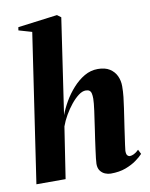

<svg xmlns="http://www.w3.org/2000/svg" viewBox="-91 -883 752 962"><g transform="rotate(-10 285.0 -402.5)"><path d="M394 12Q380 12 365.5 6Q351 0 341.2 -13.2Q331.5 -26.5 331.5 -48.5Q331.5 -57.5 333.8 -77Q336 -96.5 339.5 -121.5Q343 -146.5 346.5 -172.2Q350 -198 353.5 -219.5Q357 -245 360.5 -268.5Q364 -292 366.8 -312.2Q369.5 -332.5 371 -348.2Q372.5 -364 372.5 -373Q372.5 -388.5 370.2 -399Q368 -409.5 361.2 -414.8Q354.5 -420 342 -420Q324.5 -420 305 -405.2Q285.5 -390.5 266.5 -367Q247.5 -343.5 231.5 -315.8Q215.5 -288 206 -261L166 0H17.5L129.5 -755.5L62.5 -775L65 -791L266 -817L285.5 -802.5L214 -317Q226 -349.5 246 -384Q266 -418.5 292.8 -448.2Q319.5 -478 351.5 -496.8Q383.5 -515.5 420 -515.5Q457 -515.5 480.2 -500.8Q503.5 -486 514.8 -462Q526 -438 526 -409.5Q526 -382.5 523 -355.2Q520 -328 515.8 -300.2Q511.5 -272.5 507.5 -244Q504.5 -224 501.2 -202Q498 -180 495 -158.2Q492 -136.5 489.2 -118Q486.5 -99.5 485.5 -87.5Q485.5 -70 491 -64Q496.5 -58 504 -58Q512.5 -58 524.2 -63.5Q536 -69 549 -82L560.5 -59Q548 -45 525.5 -28.8Q503 -12.5 470.5 -0.2Q438 12 394 12Z"/></g></svg>

Font: Merriweather 144pt ExtraBold
Style: Italic
Weight: 800
Italic angle: -7.8°
Version: Version 2.101